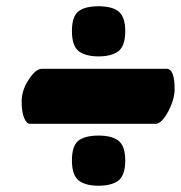

<svg xmlns="http://www.w3.org/2000/svg" viewBox="-20 -589 583 619"><path d="M361.8 -6.8Q339.4 9.8 297.9 9.8Q256.3 9.8 233.9 -6.8Q211.9 -24.4 211.9 -71.8Q211.9 -120.1 233.9 -136.2Q254.9 -151.9 297.9 -151.9Q339.8 -151.9 360.8 -136.2Q383.8 -119.1 383.8 -71.8Q383.8 -24.4 361.8 -6.8ZM481.9 -189.9H77.1Q65.4 -189.9 57.6 -209.2Q49.8 -228.5 49.8 -261.2Q49.8 -297.9 71.8 -331.1Q94.7 -367.2 115.2 -367.2H517.1Q543 -367.2 543 -301.8Q543 -269 522 -229Q500.5 -189.9 481.9 -189.9ZM361.8 -423.8Q339.4 -407.2 297.9 -407.2Q256.3 -407.2 233.9 -423.8Q211.9 -441.4 211.9 -488.8Q211.9 -537.1 233.9 -553.2Q254.9 -568.8 297.9 -568.8Q339.8 -568.8 360.8 -553.2Q383.8 -536.1 383.8 -488.8Q383.8 -441.4 361.8 -423.8Z"/></svg>

Font: GGS TheRock Black
Style: Regular
Weight: 900
Designer: Rodrigo Fuenzalida (2012); Goodgame Studios (2014)
Foundry: Rodrigo Fuenzalida,2012;  GGS,2014
Version: Version 1.002 | FøM Mod